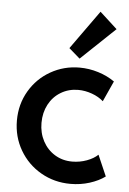

<svg xmlns="http://www.w3.org/2000/svg" viewBox="-56 -834 593 881"><g transform="rotate(5 241.0 -393.5)"><path d="M32.2 -262.7Q32.2 -337.9 68.1 -398.9Q104 -460 165 -494.6Q226.1 -529.3 297.9 -529.3Q341.8 -529.3 384.3 -516.1Q426.8 -502.9 460 -479.5L417 -384.8Q396 -403.8 364.3 -415.3Q332.5 -426.8 300.8 -426.8Q256.8 -426.8 221.2 -405.5Q185.5 -384.3 165.5 -346.7Q145.5 -309.1 145.5 -261.7Q145.5 -215.3 165.5 -177.7Q185.5 -140.1 220.9 -118.4Q256.3 -96.7 300.8 -96.7Q335.9 -96.7 368.2 -108.6Q400.4 -120.6 418.9 -138.7L460.9 -42Q431.6 -20.5 389.9 -7.3Q348.1 5.9 301.8 5.9Q227.5 5.9 165.8 -29.5Q104 -64.9 68.1 -126.5Q32.2 -188 32.2 -262.7ZM243.2 -614.3 371.1 -793 451.2 -719.7 293.9 -570.3Z"/></g></svg>

Font: Reddit Sans Vanilla SemiBold
Style: Regular
Weight: 600
Designer: Stephen Hutchings
Foundry: Reddit
Version: Version 1.013